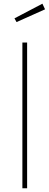

<svg xmlns="http://www.w3.org/2000/svg" viewBox="-20 -1010 265 1030"><path d="M125.5 0H100.1V-781.7H125.5ZM57.6 -911.6 207.5 -990.2 221.7 -960 68.8 -891.6Z"/></svg>

Font: Spartan MB Thin
Style: Regular
Weight: 100
Designer: Matt Bailey, Mirko Velimirovic
Foundry: Matt Bailey
Version: Version 1.005